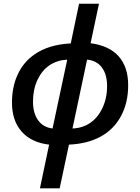

<svg xmlns="http://www.w3.org/2000/svg" viewBox="-20 -780 757 1040"><path d="M44.9 -224.1Q44.9 -309.6 75.7 -376.2Q106.4 -442.9 165 -483.9Q241.7 -538.6 363.3 -544.9L408.2 -759.8H516.1L470.7 -545.9Q571.3 -532.7 622.8 -474.9Q674.3 -417 674.3 -317.9Q674.3 -223.6 635.5 -151.4Q596.7 -79.1 524.9 -40Q453.6 -1 353.5 3.4L303.2 240.2H196.3L246.1 3.4Q149.9 -7.8 97.4 -67.1Q44.9 -126.5 44.9 -224.1ZM183.1 -347.7Q158.7 -294.4 158.7 -230.5Q158.7 -167 186.3 -128.7Q213.9 -90.3 264.6 -84L344.2 -457Q289.1 -454.1 248 -426.3Q207 -398.4 183.1 -347.7ZM535.2 -195.8Q560.1 -249.5 560.1 -312.5Q560.1 -376.5 532 -414.3Q503.9 -452.1 451.7 -457L372.6 -84Q426.8 -85.9 468.8 -114.5Q510.7 -143.1 535.2 -195.8Z"/></svg>

Font: Viking Open Sans Light
Style: Bold Italic
Weight: 600
Italic angle: -12°
Foundry: Ascender Corporation
Version: Version 2.000